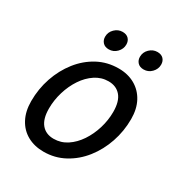

<svg xmlns="http://www.w3.org/2000/svg" viewBox="-165 -808 883 936"><g transform="rotate(30 276.5 -339.5)"><path d="M38 -174Q38 -243 59.5 -306Q81 -369 120 -418.5Q159 -468 212 -496.5Q265 -525 329 -525Q381 -525 420.5 -502.5Q460 -480 482 -439Q504 -398 504 -341Q504 -273 482.5 -210Q461 -147 422 -97.5Q383 -48 329.5 -19Q276 10 213 10Q161 10 121.5 -12Q82 -34 60 -75.5Q38 -117 38 -174ZM131 -186Q131 -128 155.5 -98.5Q180 -69 224 -69Q265 -69 299 -91.5Q333 -114 358 -151.5Q383 -189 397 -235Q411 -281 411 -328Q411 -387 386 -416.5Q361 -446 317 -446Q277 -446 243 -423.5Q209 -401 184 -363.5Q159 -326 145 -279.5Q131 -233 131 -186ZM193 -626Q193 -652 212 -670.5Q231 -689 256 -689Q278 -689 290 -676.5Q302 -664 302 -644Q302 -619 283.5 -600Q265 -581 239 -581Q217 -581 205 -594Q193 -607 193 -626ZM389 -626Q389 -652 408 -670.5Q427 -689 452 -689Q474 -689 486 -676.5Q498 -664 498 -644Q498 -619 479.5 -600Q461 -581 435 -581Q413 -581 401 -594Q389 -607 389 -626Z"/></g></svg>

Font: Radio Canada
Style: Italic
Weight: 400
Italic angle: -12°
Designer: Charles Daoud, Etienne Aubert Bonn, Alexandre Saumier Demers, Jacques Le Bailly
Foundry: Radio-Canada
Version: Version 2.104;gftools[0.9.28.dev5+ged2979d]